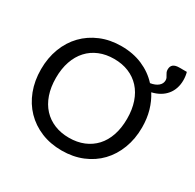

<svg xmlns="http://www.w3.org/2000/svg" viewBox="-169 -974 1189 1169"><g transform="rotate(30 425.0 -390.0)"><path d="M756 -359Q756 -278.5 730.2 -211Q704.5 -143.5 658 -95Q611.5 -46.5 546 -19.5Q480.5 7.5 401 7.5Q321.5 7.5 256.2 -19.5Q191 -46.5 144 -95Q97 -143.5 71.2 -211Q45.5 -278.5 45.5 -359Q45.5 -439 71.2 -506.5Q97 -574 144 -622.5Q191 -671 256.2 -698.2Q321.5 -725.5 401 -725.5Q483 -725.5 549.2 -697Q615.5 -668.5 662.5 -617Q697.5 -622.5 717 -639Q736.5 -655.5 736.5 -678.5Q736.5 -689 733 -696Q729.5 -703 725.2 -709.8Q721 -716.5 717.5 -724.2Q714 -732 714 -743.5Q714 -788.5 769.5 -788.5H822.5Q826 -777 828 -762.5Q830 -748 830 -733.5Q830 -703 821.2 -676.8Q812.5 -650.5 795.5 -629.8Q778.5 -609 753.8 -594.5Q729 -580 697 -572.5Q725.5 -528 740.8 -474.2Q756 -420.5 756 -359ZM650.5 -359Q650.5 -423.5 633 -475Q615.5 -526.5 582.8 -562.2Q550 -598 504 -617Q458 -636 401 -636Q344 -636 297.8 -617Q251.5 -598 218.8 -562.2Q186 -526.5 168.2 -475Q150.5 -423.5 150.5 -359Q150.5 -294 168.2 -242.5Q186 -191 218.8 -155.5Q251.5 -120 297.8 -101Q344 -82 401 -82Q458 -82 504 -101Q550 -120 582.8 -155.5Q615.5 -191 633 -242.5Q650.5 -294 650.5 -359Z"/></g></svg>

Font: Lato Medium
Style: Regular
Weight: 500
Designer: Lukasz Dziedzic
Foundry: tyPoland Lukasz Dziedzic
Version: Version 2.006; 2014-01-15